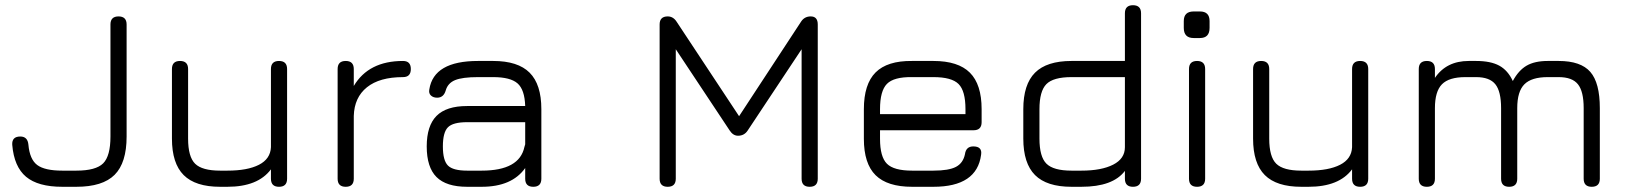

<svg xmlns="http://www.w3.org/2000/svg" viewBox="-20 -717 6248 737"><path d="M219 0Q126 0 80 -38.5Q34 -77 27 -161Q25 -193 58 -193Q86 -193 89 -162Q94 -105 123 -83.5Q152 -62 219 -62H273Q348 -62 376 -90Q404 -118 404 -193V-623Q404 -654 435 -654Q466 -654 466 -623V-193Q466 -92 420 -46Q374 0 273 0Z M640 -452Q640 -483 671 -483Q702 -483 702 -452V-185Q702 -115 729 -88.5Q756 -62 825 -62H853Q930 -62 974 -84.5Q1018 -107 1020 -152V-452Q1020 -483 1051 -483Q1082 -483 1082 -452V-31Q1082 0 1051 0Q1020 0 1020 -31V-67Q970 0 853 0H825Q730 0 685 -45Q640 -90 640 -185Z M1338 -31Q1338 0 1307 0Q1276 0 1276 -31V-452Q1276 -483 1307 -483Q1338 -483 1338 -452V-387Q1395 -483 1527 -483Q1557 -483 1557 -452Q1557 -421 1527 -421Q1437 -421 1388.5 -382Q1340 -343 1338 -272Z M1773 0Q1693 0 1655.5 -37.5Q1618 -75 1618 -155Q1618 -234 1655.5 -272Q1693 -310 1773 -310H1996Q1994 -373 1966.5 -397Q1939 -421 1873 -421H1815Q1755 -421 1727 -409.5Q1699 -398 1691 -370Q1683 -342 1658 -342Q1643 -342 1634 -350.5Q1625 -359 1628 -374Q1645 -483 1815 -483H1873Q1968 -483 2013 -438Q2058 -393 2058 -298V-31Q2058 0 2027 0Q1996 0 1996 -31V-72Q1945 0 1829 0ZM1829 -62Q1974 -62 1993 -153Q1994 -157 1996 -163V-248H1773Q1719 -248 1699.5 -228.5Q1680 -209 1680 -155Q1680 -101 1699.5 -81.5Q1719 -62 1773 -62Z M2574 -31Q2574 0 2543 0Q2512 0 2512 -31V-623Q2512 -654 2543 -654Q2564 -654 2577 -634L2817 -271L3055 -634Q3068 -654 3092 -654Q3119 -654 3119 -623V-31Q3119 0 3088 0Q3057 0 3057 -31V-528L2850 -216Q2837 -196 2813 -196Q2794 -196 2781 -216L2574 -528Z M3481 0Q3386 0 3341 -44.5Q3296 -89 3296 -184V-298Q3296 -394 3341 -439Q3386 -484 3481 -483H3563Q3658 -483 3703 -438Q3748 -393 3748 -298V-248Q3748 -217 3717 -217H3358V-184Q3358 -115 3384.5 -88.5Q3411 -62 3481 -62H3563Q3622 -62 3649.5 -76.5Q3677 -91 3684 -125Q3688 -155 3716 -155Q3751 -155 3746 -123Q3730 0 3563 0ZM3481 -421Q3411 -422 3384.5 -395Q3358 -368 3358 -298V-279H3686V-298Q3686 -368 3659.5 -394.5Q3633 -421 3563 -421Z M4093 0Q3998 0 3953 -45Q3908 -90 3908 -185V-298Q3908 -393 3953 -438Q3998 -483 4093 -483H4298V-666Q4298 -697 4329 -697Q4360 -697 4360 -666V-31Q4360 0 4329 0Q4298 0 4298 -31V-61Q4252 0 4131 0ZM4131 -62Q4208 -62 4253 -85Q4298 -108 4298 -152V-421H4093Q4023 -421 3996.5 -394Q3970 -367 3970 -298V-185Q3970 -115 3997 -88.5Q4024 -62 4093 -62Z M4562 -571Q4524 -571 4524 -610V-636Q4524 -673 4562 -673H4586Q4623 -673 4623 -636V-610Q4623 -571 4586 -571ZM4544 -31V-452Q4544 -483 4575 -483Q4606 -483 4606 -452V-31Q4606 0 4575 0Q4544 0 4544 -31Z M4790 -452Q4790 -483 4821 -483Q4852 -483 4852 -452V-185Q4852 -115 4879 -88.5Q4906 -62 4975 -62H5003Q5080 -62 5124 -84.5Q5168 -107 5170 -152V-452Q5170 -483 5201 -483Q5232 -483 5232 -452V-31Q5232 0 5201 0Q5170 0 5170 -31V-67Q5120 0 5003 0H4975Q4880 0 4835 -45Q4790 -90 4790 -185Z M5488 -31Q5488 0 5457 0Q5426 0 5426 -31V-452Q5426 -483 5457 -483Q5488 -483 5488 -452V-418Q5532 -483 5618 -483H5646Q5702 -483 5735 -465Q5768 -447 5787 -406Q5809 -447 5840 -465Q5871 -483 5921 -483H5963Q6048 -483 6084.5 -441Q6121 -399 6121 -302V-31Q6121 0 6090 0Q6059 0 6059 -31V-302Q6059 -366 6037 -393.5Q6015 -421 5963 -421H5921Q5859 -421 5831.5 -393.5Q5804 -366 5804 -302V-31Q5804 0 5773 0Q5742 0 5742 -31V-302Q5742 -366 5720 -393.5Q5698 -421 5646 -421H5605Q5542 -421 5515 -393.5Q5488 -366 5488 -302Z"/></svg>

Font: Jura Medium
Style: Regular
Weight: 500
Designer: Daniel Johnson, Alexei Vanyashin
Foundry: Daniel Johnson
Version: Version 5.103